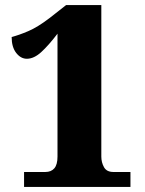

<svg xmlns="http://www.w3.org/2000/svg" viewBox="-20 -738 571 758"><path d="M75 0V-59H159Q182 -59 194.5 -73.5Q207 -88 207 -120V-605Q172 -559 143 -532.5Q114 -506 86 -506Q62 -506 44 -529Q26 -552 26 -592Q54 -599 91.5 -615Q129 -631 176 -667L241 -718H380V-120Q380 -97 390.5 -78Q401 -59 428 -59H495V0Z"/></svg>

Font: Noto Serif Armenian SemiCondensed Black
Style: Regular
Weight: 900
Width: 4
Designer: Monotype Design Team
Foundry: Monotype Imaging Inc.
Version: Version 2.008; ttfautohint (v1.8.4.7-5d5b)